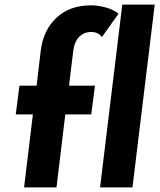

<svg xmlns="http://www.w3.org/2000/svg" viewBox="-20 -809 691 829"><path d="M648 -789 552 0H412L508 -789ZM122 -315H48L64 -439H138L156 -591Q167 -679 224 -732.5Q281 -786 373 -786Q403 -786 436 -777Q469 -768 492 -750L420 -649Q404 -671 374 -671Q343 -671 322 -650Q301 -629 296 -587L278 -439H390L374 -315H262L224 0H84Z"/></svg>

Font: Josefin Sans
Style: Bold Italic
Weight: 700
Italic angle: -7°
Designer: Santiago Orozco
Foundry: Typemade
Version: Version 2.000